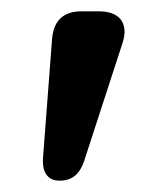

<svg xmlns="http://www.w3.org/2000/svg" viewBox="-20 -720 271 339"><path d="M56 -442C54 -416 64 -401 85 -401C107 -401 120 -412 128 -434L196 -643C208 -678 192 -700 155 -700H124C92 -700 75 -684 72 -652Z"/></svg>

Font: Hotpoint
Style: Bold
Weight: 700
Designer: Andrew Paglinawan, Luciano Perondi, Riccardo Olocco
Foundry: CAST Cooperativa Anonima Servizi Tipografici
Version: Version 1.000;PS 2.1;hotconv 16.6.51;makeotf.lib2.5.65220